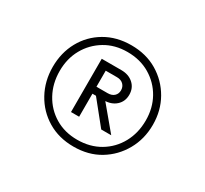

<svg xmlns="http://www.w3.org/2000/svg" viewBox="-98 -844 764 715"><g transform="rotate(30 284.0 -486.5)"><path d="M284 -269Q221 -269 172.5 -298Q124 -327 96.5 -377Q69 -427 69 -488Q69 -549 96 -598Q123 -647 171.5 -675.5Q220 -704 283 -704Q347 -704 395.5 -675Q444 -646 472 -597Q500 -548 500 -487Q500 -426 472 -376.5Q444 -327 396 -298Q348 -269 284 -269ZM212 -376V-605H247V-376ZM342 -376 259 -479H299L385 -376ZM283 -298Q338 -298 380 -323Q422 -348 445.5 -391Q469 -434 469 -488Q469 -541 445.5 -583Q422 -625 380 -650Q338 -675 283 -675Q229 -675 187.5 -650Q146 -625 122.5 -583Q99 -541 99 -488Q99 -434 122.5 -391Q146 -348 187.5 -323Q229 -298 283 -298ZM232 -475V-505H295Q313 -505 323 -514.5Q333 -524 333 -539Q333 -554 323 -564Q313 -574 295 -574H232V-605H296Q328 -605 348 -587Q368 -569 368 -540Q368 -511 348 -493Q328 -475 296 -475Z"/></g></svg>

Font: Outfit Thin
Style: Regular
Weight: 400
Version: Version 1.100;gftools[0.9.27]